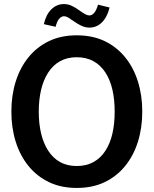

<svg xmlns="http://www.w3.org/2000/svg" viewBox="-20 -914 757 946"><path d="M358 12Q281 12 221.5 -16.5Q162 -45 120.5 -96Q79 -147 57.5 -215.5Q36 -284 36 -364Q36 -444 57.5 -512.5Q79 -581 120.5 -632Q162 -683 221.5 -711.5Q281 -740 358 -740Q436 -740 495.5 -711.5Q555 -683 596.5 -632Q638 -581 659.5 -512.5Q681 -444 681 -364Q681 -284 659.5 -215.5Q638 -147 596.5 -96Q555 -45 495.5 -16.5Q436 12 358 12ZM358 -96Q405 -96 440.5 -115.5Q476 -135 499.5 -171.5Q523 -208 534 -256.5Q545 -305 545 -364Q545 -423 534 -471.5Q523 -520 499.5 -556.5Q476 -593 440.5 -612.5Q405 -632 358 -632Q311 -632 276 -612.5Q241 -593 217.5 -556.5Q194 -520 182.5 -471.5Q171 -423 171 -364Q171 -305 182.5 -256.5Q194 -208 217.5 -171.5Q241 -135 276 -115.5Q311 -96 358 -96ZM463 -891 520 -877Q508 -829 482 -803.5Q456 -778 421 -778Q401 -778 382.5 -786.5Q364 -795 348.5 -806Q333 -817 319.5 -825.5Q306 -834 295 -834Q283 -834 272 -822Q261 -810 254 -782L196 -795Q207 -843 233.5 -868.5Q260 -894 295 -894Q315 -894 333 -885.5Q351 -877 367 -865.5Q383 -854 396.5 -846Q410 -838 421 -838Q433 -838 444 -850.5Q455 -863 463 -891Z"/></svg>

Font: Murecho Thin Medium
Style: Regular
Weight: 500
Version: Version 1.010